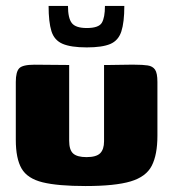

<svg xmlns="http://www.w3.org/2000/svg" viewBox="-20 -617 581 644"><path d="M212 -399V-145Q212 -114 225.5 -102Q239 -90 270 -90Q303 -90 316 -103Q329 -116 329 -143V-399Q330 -399 344.5 -399Q359 -399 378 -399.5Q397 -400 413 -400Q429 -400 432 -400Q459 -400 475.5 -397.5Q492 -395 500 -383.5Q508 -372 508 -342V-162Q508 -98 489 -61Q470 -24 418 -8.5Q366 7 267 7Q174 7 123 -5.5Q72 -18 52.5 -51.5Q33 -85 33 -148V-342Q33 -376 44.5 -388Q56 -400 96 -400Q125 -400 153.5 -399.5Q182 -399 212 -399ZM271 -458Q218 -458 190 -470Q162 -482 152.5 -512.5Q143 -543 143 -597H208Q208 -556 221 -539.5Q234 -523 271 -523Q311 -523 321.5 -540.5Q332 -558 332 -597H397Q397 -542 387 -511.5Q377 -481 350 -469.5Q323 -458 271 -458Z"/></svg>

Font: Genos Thin ExtraBold
Style: Regular
Weight: 800
Version: Version 1.010